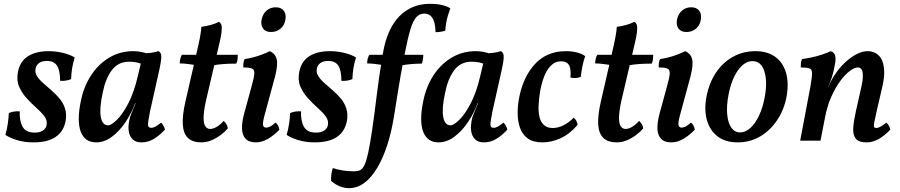

<svg xmlns="http://www.w3.org/2000/svg" viewBox="-20 -734 4696 1002"><path d="M233 -467Q272 -467 309 -458Q346 -449 370 -434Q353 -382 351 -321Q339 -316 324.5 -313.5Q310 -311 294 -312Q293 -370 276.5 -393Q260 -416 226 -416Q199 -416 184.5 -405.5Q170 -395 166 -378Q161 -357 172.5 -338Q184 -319 204.5 -301Q225 -283 248 -263Q271 -243 290.5 -220Q310 -197 319.5 -167Q329 -137 322 -100Q314 -62 292 -38Q270 -14 236 -2.5Q202 9 155 9Q106 9 68 -3Q30 -15 8 -30Q17 -62 21 -90Q25 -118 26 -144Q52 -155 83 -153Q81 -103 98 -72.5Q115 -42 161 -42Q189 -42 204.5 -53Q220 -64 223 -80Q228 -105 212 -126.5Q196 -148 170 -171Q144 -194 119 -221.5Q94 -249 79.5 -282.5Q65 -316 74 -360Q81 -396 101.5 -419.5Q122 -443 155.5 -455Q189 -467 233 -467Z M806 -467Q814 -464 818.5 -455.5Q823 -447 821.5 -428Q820 -409 812 -372L763 -153Q752 -98 752.5 -82.5Q753 -67 769 -67Q780 -67 791.5 -73.5Q803 -80 821 -94Q828 -87 833 -77.5Q838 -68 841 -58Q815 -29 784.5 -10Q754 9 719 9Q690 9 675 -4.5Q660 -18 654.5 -38Q649 -58 651 -80.5Q653 -103 658 -121Q662 -132 668 -147.5Q674 -163 680.5 -178.5Q687 -194 691 -203L727 -353L717 -456Q741 -455 765 -458Q789 -461 806 -467ZM750 -453 725 -397Q711 -405 692 -408.5Q673 -412 654 -412Q596 -412 563 -367Q530 -322 516 -250Q498 -168 506 -124Q514 -80 544 -80Q561 -80 591 -109.5Q621 -139 650.5 -196.5Q680 -254 699 -336L718 -416L762 -409L709 -195H685Q666 -142 634 -95Q602 -48 563 -19.5Q524 9 482 9Q452 9 432 -5Q412 -19 401.5 -46.5Q391 -74 391 -114.5Q391 -155 402 -207Q417 -282 455 -340.5Q493 -399 549.5 -433Q606 -467 676 -467Q696 -467 717 -463Q738 -459 750 -453Z M1031 9Q985 9 961 -14Q937 -37 934 -83.5Q931 -130 947 -201L1006 -458Q1017 -504 1023.5 -538.5Q1030 -573 1031 -594Q1055 -597 1080.5 -604Q1106 -611 1121 -620Q1132 -616 1135.5 -603.5Q1139 -591 1136 -565Q1133 -539 1121 -491L1055 -209Q1043 -154 1042.5 -121.5Q1042 -89 1051.5 -75Q1061 -61 1077 -61Q1093 -61 1112.5 -73Q1132 -85 1147 -103Q1155 -97 1161.5 -86Q1168 -75 1169 -64Q1155 -47 1132.5 -30Q1110 -13 1084 -2Q1058 9 1031 9ZM1004 -394Q983 -397 960.5 -400Q938 -403 918 -403Q918 -415 921 -427.5Q924 -440 929 -448H1011ZM1092 -393 1098 -448H1221Q1221 -436 1219.5 -423.5Q1218 -411 1213 -402Q1172 -402 1142.5 -399.5Q1113 -397 1092 -393Z M1316 9Q1279 9 1261.5 -10Q1244 -29 1243 -62.5Q1242 -96 1254 -141L1291 -276Q1305 -325 1307 -347.5Q1309 -370 1295.5 -376Q1282 -382 1250 -382Q1249 -394 1250.5 -405.5Q1252 -417 1257 -426Q1276 -428 1301 -434.5Q1326 -441 1349 -450Q1372 -459 1388 -467Q1417 -454 1424 -425Q1431 -396 1416 -337L1364 -145Q1350 -96 1352.5 -82Q1355 -68 1369 -68Q1378 -68 1390.5 -74Q1403 -80 1417 -94Q1426 -89 1431 -79Q1436 -69 1438 -57Q1408 -26 1377 -8.5Q1346 9 1316 9ZM1394 -567Q1366 -567 1353 -585Q1340 -603 1345 -631Q1351 -661 1371 -678.5Q1391 -696 1419 -696Q1447 -696 1461 -678Q1475 -660 1469 -629Q1464 -601 1443.5 -584Q1423 -567 1394 -567Z M1701 -467Q1740 -467 1777 -458Q1814 -449 1838 -434Q1821 -382 1819 -321Q1807 -316 1792.5 -313.5Q1778 -311 1762 -312Q1761 -370 1744.5 -393Q1728 -416 1694 -416Q1667 -416 1652.5 -405.5Q1638 -395 1634 -378Q1629 -357 1640.5 -338Q1652 -319 1672.5 -301Q1693 -283 1716 -263Q1739 -243 1758.5 -220Q1778 -197 1787.5 -167Q1797 -137 1790 -100Q1782 -62 1760 -38Q1738 -14 1704 -2.5Q1670 9 1623 9Q1574 9 1536 -3Q1498 -15 1476 -30Q1485 -62 1489 -90Q1493 -118 1494 -144Q1520 -155 1551 -153Q1549 -103 1566 -72.5Q1583 -42 1629 -42Q1657 -42 1672.5 -53Q1688 -64 1691 -80Q1696 -105 1680 -126.5Q1664 -148 1638 -171Q1612 -194 1587 -221.5Q1562 -249 1547.5 -282.5Q1533 -316 1542 -360Q1549 -396 1569.5 -419.5Q1590 -443 1623.5 -455Q1657 -467 1701 -467Z M2223 -714Q2262 -714 2289.5 -707Q2317 -700 2330 -690Q2324 -674 2318 -654.5Q2312 -635 2308.5 -614.5Q2305 -594 2304 -575Q2299 -572 2290 -570Q2281 -568 2271.5 -567Q2262 -566 2253 -566Q2252 -599 2245.5 -620.5Q2239 -642 2226 -652.5Q2213 -663 2193 -663Q2171 -663 2154 -646Q2137 -629 2122.5 -582.5Q2108 -536 2091 -448Q2070 -340 2057 -257Q2044 -174 2036 -126Q2023 -45 2001 23Q1979 91 1949 141.5Q1919 192 1882 220Q1845 248 1800 248Q1777 248 1752.5 238Q1728 228 1708 210Q1707 193 1709.5 175Q1712 157 1717 143Q1740 151 1768.5 155.5Q1797 160 1828 160Q1846 160 1859 154Q1872 148 1882 127.5Q1892 107 1901.5 63.5Q1911 20 1922 -55Q1934 -136 1945.5 -232.5Q1957 -329 1978 -454Q1989 -520 2011 -569Q2033 -618 2065 -650Q2097 -682 2136.5 -698Q2176 -714 2223 -714ZM1908 -448H1989L1982 -394Q1961 -397 1938.5 -400Q1916 -403 1896 -403Q1896 -415 1899 -427.5Q1902 -440 1908 -448ZM2083 -448H2189Q2189 -436 2187 -423.5Q2185 -411 2181 -402Q2152 -402 2125 -399.5Q2098 -397 2076 -393Z M2593 -467Q2601 -464 2605.5 -455.5Q2610 -447 2608.5 -428Q2607 -409 2599 -372L2550 -153Q2539 -98 2539.5 -82.5Q2540 -67 2556 -67Q2567 -67 2578.5 -73.5Q2590 -80 2608 -94Q2615 -87 2620 -77.5Q2625 -68 2628 -58Q2602 -29 2571.5 -10Q2541 9 2506 9Q2477 9 2462 -4.5Q2447 -18 2441.5 -38Q2436 -58 2438 -80.5Q2440 -103 2445 -121Q2449 -132 2455 -147.5Q2461 -163 2467.5 -178.5Q2474 -194 2478 -203L2514 -353L2504 -456Q2528 -455 2552 -458Q2576 -461 2593 -467ZM2537 -453 2512 -397Q2498 -405 2479 -408.5Q2460 -412 2441 -412Q2383 -412 2350 -367Q2317 -322 2303 -250Q2285 -168 2293 -124Q2301 -80 2331 -80Q2348 -80 2378 -109.5Q2408 -139 2437.5 -196.5Q2467 -254 2486 -336L2505 -416L2549 -409L2496 -195H2472Q2453 -142 2421 -95Q2389 -48 2350 -19.5Q2311 9 2269 9Q2239 9 2219 -5Q2199 -19 2188.5 -46.5Q2178 -74 2178 -114.5Q2178 -155 2189 -207Q2204 -282 2242 -340.5Q2280 -399 2336.5 -433Q2393 -467 2463 -467Q2483 -467 2504 -463Q2525 -459 2537 -453Z M2811 9Q2762 9 2733.5 -12Q2705 -33 2693 -69Q2681 -105 2681.5 -148.5Q2682 -192 2692 -237Q2702 -284 2722 -325.5Q2742 -367 2771 -399Q2800 -431 2840.5 -449Q2881 -467 2934 -467Q2963 -467 2990 -460.5Q3017 -454 3034 -441Q3025 -416 3019.5 -388Q3014 -360 3011 -333Q2989 -323 2957 -329Q2961 -376 2949 -395Q2937 -414 2910 -414Q2877 -414 2854.5 -391Q2832 -368 2818.5 -331.5Q2805 -295 2798 -253Q2793 -221 2791 -188Q2789 -155 2794.5 -127.5Q2800 -100 2817 -83Q2834 -66 2865 -66Q2894 -66 2922.5 -81Q2951 -96 2974 -120Q2983 -113 2987.5 -104Q2992 -95 2995 -83Q2954 -35 2906.5 -13Q2859 9 2811 9Z M3199 9Q3153 9 3129 -14Q3105 -37 3102 -83.5Q3099 -130 3115 -201L3174 -458Q3185 -504 3191.5 -538.5Q3198 -573 3199 -594Q3223 -597 3248.5 -604Q3274 -611 3289 -620Q3300 -616 3303.5 -603.5Q3307 -591 3304 -565Q3301 -539 3289 -491L3223 -209Q3211 -154 3210.5 -121.5Q3210 -89 3219.5 -75Q3229 -61 3245 -61Q3261 -61 3280.5 -73Q3300 -85 3315 -103Q3323 -97 3329.5 -86Q3336 -75 3337 -64Q3323 -47 3300.5 -30Q3278 -13 3252 -2Q3226 9 3199 9ZM3172 -394Q3151 -397 3128.5 -400Q3106 -403 3086 -403Q3086 -415 3089 -427.5Q3092 -440 3097 -448H3179ZM3260 -393 3266 -448H3389Q3389 -436 3387.5 -423.5Q3386 -411 3381 -402Q3340 -402 3310.5 -399.5Q3281 -397 3260 -393Z M3484 9Q3447 9 3429.5 -10Q3412 -29 3411 -62.5Q3410 -96 3422 -141L3459 -276Q3473 -325 3475 -347.5Q3477 -370 3463.5 -376Q3450 -382 3418 -382Q3417 -394 3418.5 -405.5Q3420 -417 3425 -426Q3444 -428 3469 -434.5Q3494 -441 3517 -450Q3540 -459 3556 -467Q3585 -454 3592 -425Q3599 -396 3584 -337L3532 -145Q3518 -96 3520.5 -82Q3523 -68 3537 -68Q3546 -68 3558.5 -74Q3571 -80 3585 -94Q3594 -89 3599 -79Q3604 -69 3606 -57Q3576 -26 3545 -8.5Q3514 9 3484 9ZM3562 -567Q3534 -567 3521 -585Q3508 -603 3513 -631Q3519 -661 3539 -678.5Q3559 -696 3587 -696Q3615 -696 3629 -678Q3643 -660 3637 -629Q3632 -601 3611.5 -584Q3591 -567 3562 -567Z M3830 9Q3765 9 3724.5 -22.5Q3684 -54 3669 -108Q3654 -162 3667 -230Q3681 -302 3716.5 -355Q3752 -408 3805 -437.5Q3858 -467 3922 -467Q3985 -467 4025.5 -437.5Q4066 -408 4081.5 -356Q4097 -304 4086 -236Q4074 -165 4037.5 -109.5Q4001 -54 3948 -22.5Q3895 9 3830 9ZM3843 -43Q3871 -43 3896.5 -66.5Q3922 -90 3941.5 -131.5Q3961 -173 3971 -227Q3986 -309 3969 -362Q3952 -415 3907 -415Q3865 -415 3831 -366.5Q3797 -318 3782 -240Q3771 -182 3775 -137.5Q3779 -93 3796.5 -68Q3814 -43 3843 -43Z M4156 0 4210 -286Q4218 -332 4218 -352Q4218 -372 4204.5 -377Q4191 -382 4159 -382Q4159 -394 4160 -406Q4161 -418 4166 -426Q4185 -428 4214 -434Q4243 -440 4271 -449.5Q4299 -459 4316 -467Q4333 -461 4338 -445Q4343 -429 4338 -402Q4331 -361 4322 -333Q4313 -305 4301 -278L4285 -118L4262 0ZM4509 -467Q4527 -467 4546 -458.5Q4565 -450 4578 -429Q4591 -408 4594 -370Q4597 -332 4583 -274L4556 -158Q4546 -114 4542.5 -95Q4539 -76 4542 -71Q4545 -66 4553 -66Q4563 -66 4578 -74.5Q4593 -83 4605 -94Q4614 -87 4619 -77.5Q4624 -68 4626 -57Q4593 -23 4563 -7Q4533 9 4503 9Q4461 9 4445.5 -11Q4430 -31 4433 -68.5Q4436 -106 4447 -155L4472 -266Q4483 -312 4483 -337.5Q4483 -363 4475.5 -372.5Q4468 -382 4457 -382Q4439 -382 4414.5 -363.5Q4390 -345 4364.5 -310.5Q4339 -276 4317.5 -227Q4296 -178 4285 -118L4278 -228L4317 -311Q4330 -337 4351 -364.5Q4372 -392 4398 -415Q4424 -438 4452.5 -452.5Q4481 -467 4509 -467Z"/></svg>

Font: Vollkorn Medium
Style: Italic
Weight: 500
Italic angle: -11°
Designer: Friedrich Althausen
Foundry: Friedrich Althausen
Version: Version 5.000